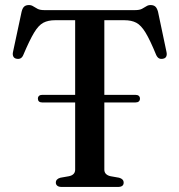

<svg xmlns="http://www.w3.org/2000/svg" viewBox="-20 -740 710 760"><path d="M130 -349.5Q130 -356.5 134.5 -360.5Q139 -364.5 146.5 -364.5H516.5Q525 -364.5 529.5 -360.5Q534 -356.5 534 -349.5Q534 -342.5 529.5 -338.5Q525 -334.5 516.5 -334.5H146.5Q138.5 -334.5 134.2 -338.5Q130 -342.5 130 -349.5ZM154.5 -700H515.5Q532 -700 541.8 -705Q551.5 -710 559 -715Q566.5 -720 576 -720Q588 -720 594.8 -714Q601.5 -708 605.5 -693.5L639 -534.5Q641.5 -523.5 638 -516.2Q634.5 -509 625 -507.5Q616 -505.5 609.2 -509.2Q602.5 -513 598 -523Q574 -581.5 556.2 -610.8Q538.5 -640 519.5 -650Q500.5 -660 472 -660H393V-68.5Q393 -58 399.5 -51.5Q406 -45 417.5 -42.5L451.5 -36.5Q469.5 -31.5 469.5 -17Q469.5 0 446.5 0H224.5Q212.5 0 206.8 -4.8Q201 -9.5 201 -17Q201 -31.5 219 -36.5L253 -42.5Q265 -45 271.2 -51.5Q277.5 -58 277.5 -68.5V-660H198.5Q170.5 -660 151.5 -650Q132.5 -640 114.8 -610.5Q97 -581 72.5 -523Q68.5 -513 61.5 -509.2Q54.5 -505.5 45.5 -507.5Q36.5 -509 32.8 -516.2Q29 -523.5 31.5 -534.5L65.5 -693.5Q69 -708 75.8 -714Q82.5 -720 94.5 -720Q104 -720 111.5 -715Q119 -710 128.8 -705Q138.5 -700 154.5 -700Z"/></svg>

Font: Fraunces 24pt
Style: Regular
Weight: 400
Version: Version 1.000;[b76b70a41]